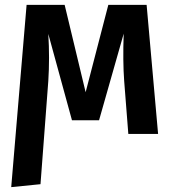

<svg xmlns="http://www.w3.org/2000/svg" viewBox="-20 -549 711 787"><path d="M581 -529 628 0H506L489 -217Q483 -298 487 -411L386 -56H275L178 -410Q184 -311 178 -217L146 206L26 218L89 -529H245L331 -171L424 -529Z"/></svg>

Font: FiraGO Medium
Style: Regular
Weight: 500
Designer: bBox Type
Foundry: bBox Type GmbH
Version: Version 1.001;PS 001.001;hotconv 1.0.88;makeotf.lib2.5.64775